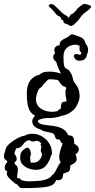

<svg xmlns="http://www.w3.org/2000/svg" viewBox="-96 -638 489 989"><path d="M338 -618Q344 -618 359.5 -613Q375 -608 373 -603Q373 -600 371 -598Q359 -585 350 -579Q341 -573 332 -565Q322 -555 314.5 -543Q307 -531 296 -522Q294 -521 292.5 -519Q291 -517 289 -515Q283 -509 275 -506Q271 -504 268 -504Q266 -504 259 -508.5Q252 -513 250 -514Q239 -516 235 -519Q231 -522 230 -531Q230 -533 226.5 -535Q223 -537 220 -538L216 -549Q215 -552 207.5 -554.5Q200 -557 195 -563Q182 -578 175.5 -586Q169 -594 158 -603Q153 -608 156.5 -612.5Q160 -617 167 -617H170Q178 -616 184.5 -610.5Q191 -605 212 -584Q215 -581 220.5 -575.5Q226 -570 229 -568L236 -563Q243 -558 248 -556.5Q253 -555 253 -547Q258 -546 260 -550Q262 -554 265 -557Q267 -563 270 -564Q273 -565 277 -566Q277 -566 277.5 -566.5Q278 -567 278 -568Q279 -570 281 -570Q283 -570 285 -573Q289 -578 292.5 -580Q296 -582 299 -589Q301 -593 303 -594Q305 -595 308 -598Q310 -601 322 -609.5Q334 -618 338 -618ZM20 331Q10 331 4 326Q-2 321 -5 314Q-12 311 -17.5 307.5Q-23 304 -27 299Q-39 291 -50 278.5Q-61 266 -61 256Q-61 253 -60 250Q-59 247 -58 245Q-72 240 -72 226Q-72 214 -64 204L-61 200Q-58 195 -58 195Q-58 194 -58.5 193.5Q-59 193 -59 192Q-66 187 -71 181.5Q-76 176 -76 166Q-76 162 -73 151Q-70 140 -66.5 129.5Q-63 119 -61 117Q-48 100 -20.5 82.5Q7 65 33 60Q48 51 70 51Q101 51 126.5 68.5Q152 86 164 113Q168 122 169 129Q170 134 171 140Q172 146 172 151Q172 159 167 162Q161 189 142.5 213Q124 237 87 237Q72 237 53.5 230.5Q35 224 21.5 210.5Q8 197 8 176Q8 153 15 144Q22 135 35 126Q40 123 44 123Q53 123 58 133Q63 143 63 154Q63 159 61 165L59 170V172Q59 176 60.5 186Q62 196 62 200H77Q95 200 107.5 185.5Q120 171 120 158Q120 152 117 148Q114 142 114 138Q114 133 115.5 127.5Q117 122 117 117V115Q110 107 116 99Q102 87 94 87Q89 88 83.5 89.5Q78 91 73 91Q69 91 65 89Q61 87 57 85Q54 85 51 85Q48 85 45 86Q29 95 20.5 109Q12 123 -8 126Q-10 126 -10.5 125.5Q-11 125 -12 125Q-17 136 -22 152Q-20 156 -19 157L-16 162Q-14 166 -12 170.5Q-10 175 -10 180Q-10 191 -18 196L-22 199Q-19 210 -11.5 214.5Q-4 219 -4 239Q-4 247 -7 262Q-9 277 -7 279Q2 279 6.5 282Q11 285 14 290Q35 296 50 296Q77 296 110 293Q143 290 166 273Q171 263 179 260Q189 247 198 228Q207 209 217 196L214 193Q209 185 209 171Q209 154 215 135Q221 116 226 104L228 101H227Q224 101 220.5 97.5Q217 94 212 81H210Q196 81 192.5 76.5Q189 72 187.5 65.5Q186 59 181 53Q176 47 159 44Q152 42 144.5 41Q137 40 127 37Q124 36 122 34Q120 32 118 31Q99 26 84.5 15.5Q70 5 70 -13Q70 -22 74.5 -29.5Q79 -37 85 -42Q59 -55 50.5 -83Q42 -111 42 -157Q42 -238 109 -254Q115 -261 126.5 -265Q138 -269 160 -269Q187 -269 215 -260L218 -259Q209 -276 202.5 -292.5Q196 -309 193 -320Q186 -325 182 -331Q178 -337 178 -346Q178 -356 188 -363L187 -366Q184 -374 184 -380Q184 -402 211 -405V-406Q211 -421 221 -429Q231 -437 244 -442.5Q257 -448 265 -457Q269 -461 275 -461Q282 -461 290 -457.5Q298 -454 305 -452Q341 -442 344 -415Q350 -408 354 -399.5Q358 -391 358 -381Q358 -369 352 -357Q350 -344 342 -335Q334 -326 319 -326H317Q316 -326 315 -325.5Q314 -325 313 -325Q300 -325 292 -333.5Q284 -342 284 -349Q284 -354 288.5 -357.5Q293 -361 303 -359L312 -357L316 -355Q319 -357 321 -359.5Q323 -362 324 -365L323 -366Q314 -375 313.5 -383.5Q313 -392 314 -402Q310 -404 305 -406Q300 -408 295 -408Q268 -408 249.5 -392.5Q231 -377 231 -348Q231 -314 234 -301.5Q237 -289 242 -286.5Q247 -284 254.5 -279.5Q262 -275 271 -258Q276 -248 278.5 -237Q281 -226 285 -216Q298 -202 306 -184Q314 -166 314 -144Q314 -125 306 -109Q297 -82 273.5 -64Q250 -46 224 -42Q190 -30 160 -30H144Q140 -30 129 -28Q118 -26 108.5 -22.5Q99 -19 99 -13Q104 0 124 3.5Q144 7 170 9.5Q196 12 219 21.5Q242 31 254 55Q257 59 257 59Q277 60 281.5 69.5Q286 79 286 96V102Q295 107 302.5 113.5Q310 120 310 132Q310 141 305 146.5Q300 152 293 156V157Q299 170 299 180Q299 191 291.5 198.5Q284 206 267 214H266V219Q266 236 261 242Q256 248 248 250Q240 252 229 257V260Q229 290 205 290Q202 290 199 290Q196 290 193 289Q186 317 146 324Q106 331 20 331ZM174 -62Q181 -62 188 -63.5Q195 -65 201 -66Q204 -71 209 -74Q213 -77 217 -78Q218 -95 220.5 -105Q223 -115 246 -115V-116Q246 -121 246 -124.5Q246 -128 245 -132Q244 -136 242.5 -141Q241 -146 242 -153Q241 -156 241 -164Q241 -174 245 -183Q244 -191 236 -192Q228 -193 219 -203Q213 -211 209.5 -216.5Q206 -222 201 -226Q173 -231 154 -229Q146 -223 140 -216.5Q134 -210 126 -202Q122 -191 108 -183Q104 -180 99.5 -169Q95 -158 92 -146.5Q89 -135 89 -130Q89 -97 113 -79.5Q137 -62 174 -62Z"/></svg>

Font: RU Serius
Style: Regular
Weight: 400
Designer: Robert E. Leuschke
Foundry: Robert E. Leuschke
Version: Version 1.011; ttfautohint (v1.8.3)